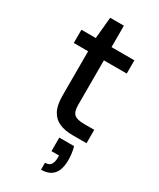

<svg xmlns="http://www.w3.org/2000/svg" viewBox="-227 -733 875 1055"><g transform="rotate(30 210.0 -205.5)"><path d="M284 0Q236 0 201 -15Q166 -30 147 -65Q128 -100 128 -160V-442H37V-526H128L141 -662H228V-526H373V-442H228V-159Q228 -116 246 -100.5Q264 -85 308 -85H373V0ZM229 251V207Q254 207 265 192Q276 177 276 148V134H228V48H322Q328 70 330.5 91Q333 112 333 130Q333 192 306.5 221.5Q280 251 229 251Z"/></g></svg>

Font: DM Sans 9pt Medium
Style: Regular
Weight: 500
Version: Version 4.004;gftools[0.9.30]